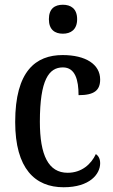

<svg xmlns="http://www.w3.org/2000/svg" viewBox="-20 -779 476 809"><path d="M245 -637C278 -637 305 -654 305 -698C305 -743 278 -759 245 -759C211 -759 186 -743 186 -698C186 -654 211 -637 245 -637ZM248 10C359 10 402 -46 402 -91C402 -110 395 -122 384 -130C364 -87 324 -51 265 -51C184 -51 148 -125 148 -266C148 -443 186 -495 245 -495C297 -495 311 -442 311 -378C378 -378 402 -399 402 -444C402 -508 341 -547 244 -547C131 -547 44 -480 44 -265C44 -68 128 10 248 10Z"/></svg>

Font: Noto Serif Sinhala Condensed Medium
Style: Regular
Weight: 500
Width: 3
Designer: Jelle Bosma - Monotype Design Team
Foundry: Monotype Imaging Inc.
Version: Version 2.007